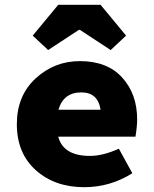

<svg xmlns="http://www.w3.org/2000/svg" viewBox="-20 -766 640 798"><path d="M330 12Q208 12 129 -58.5Q50 -129 50 -250Q50 -368 128 -440Q206 -512 312 -512Q426 -512 488 -443.5Q550 -375 550 -270Q550 -240 543 -198H222Q243 -118 354 -118Q408 -118 474 -148L530 -46Q438 12 330 12ZM318 -382Q244 -382 223 -310H398Q387 -382 318 -382ZM180 -558 116 -618 222 -746H398L504 -618L440 -558L312 -642H308Z"/></svg>

Font: TypoPRO Source Code Pro
Style: Regular
Weight: 900
Monospace: yes
Designer: Paul D. Hunt, Teo Tuominen
Foundry: Adobe Systems Incorporated
Version: Version 2.010;PS 1.0;hotconv 1.0.84;makeotf.lib2.5.63406